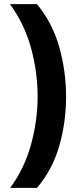

<svg xmlns="http://www.w3.org/2000/svg" viewBox="-20 -746 376 924"><path d="M298 -280Q298 -159 265.5 -44.5Q233 70 158 158H29Q97 66 129 -49.5Q161 -165 161 -281Q161 -400 129 -516Q97 -632 28 -726H158Q233 -635 265.5 -518.5Q298 -402 298 -280Z"/></svg>

Font: Noto Sans Cherokee
Style: Bold
Weight: 700
Designer: Monotype Design Team
Foundry: Monotype Imaging Inc.
Version: Version 2.001; ttfautohint (v1.8.4.7-5d5b)